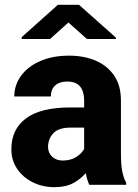

<svg xmlns="http://www.w3.org/2000/svg" viewBox="-20 -770 573 800"><path d="M352.1 0Q342.8 -19 337.4 -48.8Q316.9 -24.4 285.6 -7.3Q254.4 9.8 206.5 9.8Q157.2 9.8 116.5 -10.5Q75.7 -30.8 51.5 -66.4Q27.3 -102.1 27.3 -148.4Q27.3 -231 88.1 -276.6Q148.9 -322.3 273.4 -322.3H330.6V-352.5Q330.6 -388.2 314 -409.2Q297.4 -430.2 259.8 -430.2Q228 -430.2 210 -414.1Q191.9 -397.9 191.9 -368.2H39.6Q39.6 -415.5 67.6 -454.1Q95.7 -492.7 147.2 -515.4Q198.7 -538.1 268.1 -538.1Q330.1 -538.1 378.7 -517.3Q427.2 -496.6 455.6 -455.1Q483.9 -413.6 483.9 -351.6V-130.4Q483.9 -83 489.5 -55.7Q495.1 -28.3 505.9 -8.3V0ZM241.2 -101.1Q274.9 -101.1 297.9 -116Q320.8 -130.9 330.6 -149.4V-238.3H274.9Q223.6 -238.3 201.9 -214.6Q180.2 -190.9 180.2 -157.7Q180.2 -133.3 197.3 -117.2Q214.4 -101.1 241.2 -101.1ZM309.1 -750 462.9 -613.3V-607.4H342.3L265.1 -676.3L188.5 -607.4H70.3V-615.2L221.2 -750Z"/></svg>

Font: Vazirmatn RD FD ExtraBold
Style: Regular
Weight: 800
Designer: Saber Rastikerdar
Foundry: Saber Rastikerdar
Version: Version 33.003